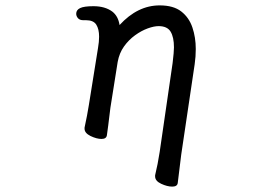

<svg xmlns="http://www.w3.org/2000/svg" viewBox="-20 -506 1040 713"><path d="M653 68 640 174Q638 187 619.5 187Q601 187 578.5 176.5Q556 166 556 149V145Q566 104 573 58L621 -272Q626 -313 626 -330Q626 -368 613.5 -388.5Q601 -409 569 -409Q552 -409 528.5 -400.5Q505 -392 481.5 -375Q458 -358 440.5 -333.5Q423 -309 417 -276L390 -106Q380 -23 377 -4Q375 10 357 10Q339 10 316 -1Q294 -12 294 -28V-32Q304 -78 310 -116L344 -328Q348 -351 348 -370Q348 -398 337.5 -414.5Q327 -431 299 -431H289Q276 -431 269.5 -438.5Q263 -446 263 -455Q263 -469 277.5 -476Q292 -483 327 -483Q370 -483 397 -463Q419 -446 424 -413Q491 -486 573 -486Q624 -486 653 -463.5Q682 -441 694.5 -404Q707 -367 707 -324Q707 -296 703 -268Z"/></svg>

Font: Moon Stars Kai
Style: Bold
Weight: 700
Designer: GuiWonder
Version: Version 1.101